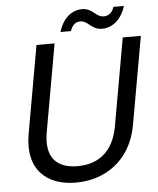

<svg xmlns="http://www.w3.org/2000/svg" viewBox="-58 -905 791 962"><g transform="rotate(-5 337.5 -424.5)"><path d="M69.9 -257.2C38.2 -76 141.3 7 285.4 7C428.7 7 563.1 -76 594.8 -257.2L672.8 -697.2H581.8L503.8 -257.2C481.4 -129.6 403.6 -74.4 300.5 -74.4C197.6 -74.4 138.5 -129.6 160.9 -257.2L238.9 -697.2H147.9ZM273.3 -751.5H326C335.3 -781.5 353.8 -795.8 376 -795.8C416.5 -795.8 428.6 -749.5 482.1 -749.5C534.2 -749.5 580.3 -785.3 601.2 -853.8H548.4C539.4 -824.3 518.9 -810.6 497.2 -810.6C455.5 -810.6 444.4 -856.1 391.4 -856.1C339.2 -856.1 294.4 -821 273.3 -751.5Z"/></g></svg>

Font: Poppins Devanagari Thin
Style: Italic
Weight: 100
Italic angle: -10°
Designer: Ninad Kale (Devanagari), Jonny Pinhorn (Latin)
Foundry: Indian Type Foundry
Version: 4.005